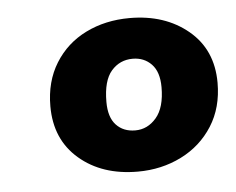

<svg xmlns="http://www.w3.org/2000/svg" viewBox="-34 -755 474 386"><g transform="rotate(-5 202.5 -561.5)"><path d="M230 -407Q158 -407 112 -446.5Q66 -486 66 -553Q66 -603 89 -640Q112 -677 151.5 -696.5Q191 -716 240 -716Q311 -716 358 -677Q405 -638 405 -571Q405 -521 381.5 -484Q358 -447 318 -427Q278 -407 230 -407ZM232 -490Q257 -490 274.5 -510.5Q292 -531 292 -572Q292 -603 277 -618.5Q262 -634 239 -634Q213 -634 196 -614.5Q179 -595 179 -552Q179 -521 193.5 -505.5Q208 -490 232 -490Z"/></g></svg>

Font: Nunito Sans Black
Style: Italic
Weight: 900
Italic angle: -9°
Designer: Vernon Adams
Foundry: Vernon Adams
Version: Version 3.006; ttfautohint (v1.8.3)